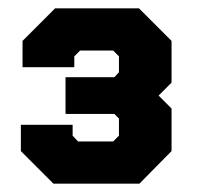

<svg xmlns="http://www.w3.org/2000/svg" viewBox="-20 -720 471 460"><path d="M30 -358V-421H154V-395L167 -381H251L265 -395V-436L254 -447H137V-535H254L265 -547V-585L251 -599H172L158 -585V-559H34V-622L112 -700H313L391 -622V-522L360 -491L391 -460V-358L314 -280H108Z"/></svg>

Font: Chakra Petch
Style: Bold
Weight: 700
Designer: Katatrad Aksorn Co.,Ltd.
Foundry: Cadson Demak Co.,Ltd.
Version: Version 1.000; ttfautohint (v1.6)